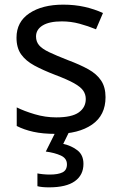

<svg xmlns="http://www.w3.org/2000/svg" viewBox="-20 -566 519 826"><path d="M434 -148Q434 -70 376 -30Q318 10 220 10Q164 10 123.5 1Q83 -8 52 -24V-104Q84 -88 129.5 -74.5Q175 -61 222 -61Q289 -61 319 -82.5Q349 -104 349 -140Q349 -160 338 -176Q327 -192 298.5 -208Q270 -224 217 -244Q165 -264 128 -284Q91 -304 71 -332Q51 -360 51 -404Q51 -472 106.5 -509Q162 -546 252 -546Q301 -546 343.5 -536.5Q386 -527 423 -510L393 -440Q359 -454 322 -464Q285 -474 246 -474Q192 -474 163.5 -456.5Q135 -439 135 -409Q135 -387 148 -371.5Q161 -356 191.5 -341.5Q222 -327 273 -307Q324 -288 360 -268Q396 -248 415 -219.5Q434 -191 434 -148ZM339 139Q339 187 302 213.5Q265 240 191 240Q159 240 141 235V180Q150 182 165 183.5Q180 185 194 185Q230 185 249 175.5Q268 166 268 141Q268 115 241.5 103Q215 91 177 86L220 0H278L252 53Q288 61 313.5 81Q339 101 339 139Z"/></svg>

Font: Noto Sans Masaram Gondi
Style: Regular
Weight: 400
Designer: Ek Type & Mukund Gokhale
Foundry: Ek Type
Version: Version 1.004; ttfautohint (v1.8.4.7-5d5b)